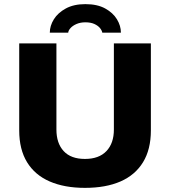

<svg xmlns="http://www.w3.org/2000/svg" viewBox="-20 -897 823 929"><path d="M391 12Q292 12 220.5 -19Q149 -50 111 -112Q73 -174 73 -266V-687H253V-270Q253 -204 288 -166Q323 -128 391 -128Q459 -128 495 -166Q531 -204 531 -270V-687H710V-266Q710 -174 672 -112Q634 -50 563 -19Q492 12 391 12ZM221 -739Q221 -772 240.5 -803.5Q260 -835 298.5 -856Q337 -877 393 -877Q451 -877 489 -856Q527 -835 546 -803.5Q565 -772 565 -739H475Q473 -750 463.5 -761.5Q454 -773 436.5 -781Q419 -789 393 -789Q369 -789 350.5 -781Q332 -773 321.5 -761.5Q311 -750 310 -739Z"/></svg>

Font: Archivo SemiBold ExtraBold
Style: Regular
Weight: 800
Version: Version 2.001